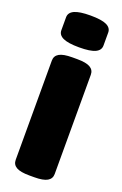

<svg xmlns="http://www.w3.org/2000/svg" viewBox="-141 -759 513 805"><g transform="rotate(20 115.0 -357.0)"><path d="M104 2Q64 2 46 -8.5Q28 -19 28 -40V-483Q28 -504 46 -514.5Q64 -525 104 -525H126Q166 -525 184 -514.5Q202 -504 202 -483V-40Q202 -19 184 -8.5Q166 2 126 2ZM116 -574Q67 -574 44.5 -584.5Q22 -595 22 -616V-674Q22 -695 44.5 -705.5Q67 -716 116 -716Q166 -716 188 -705.5Q210 -695 210 -674V-616Q210 -595 188 -584.5Q166 -574 116 -574Z"/></g></svg>

Font: Asap Condensed Black
Style: Regular
Weight: 900
Width: 3
Designer: Pablo Cosgaya
Foundry: Omnibus-Type
Version: Version 3.001; ttfautohint (v1.8.4.7-5d5b)